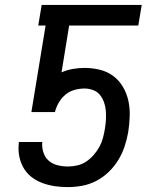

<svg xmlns="http://www.w3.org/2000/svg" viewBox="-20 -755 640 783"><path d="M257 8Q230 8 205 4.5Q180 1 156 -7.5Q132 -16 112 -30.5Q92 -45 79 -65.5Q66 -86 60 -111Q54 -136 56 -162L57 -176H153L152 -172Q151 -150 158 -130.5Q165 -111 180 -98.5Q195 -86 215.5 -81Q236 -76 257 -76Q276 -76 295.5 -80.5Q315 -85 331.5 -96Q348 -107 362 -123Q376 -139 385.5 -156.5Q395 -174 400 -193Q405 -212 408 -231Q411 -249 412 -267.5Q413 -286 411.5 -304Q410 -322 404 -338.5Q398 -355 387.5 -368Q377 -381 360 -387.5Q343 -394 325 -394Q305 -394 284.5 -388.5Q264 -383 247.5 -369.5Q231 -356 220 -337Q209 -318 204 -298H108L166 -651H136L150 -735H558L544 -651H262L231 -460Q254 -470 278 -474Q302 -478 325 -478Q357 -478 387.5 -470.5Q418 -463 442 -445Q466 -427 481.5 -400.5Q497 -374 503.5 -344Q510 -314 509 -281.5Q508 -249 503 -217Q498 -188 488.5 -159Q479 -130 463 -103.5Q447 -77 424 -54.5Q401 -32 373 -17.5Q345 -3 315.5 2.5Q286 8 257 8Z"/></svg>

Font: Iosevka Custom Medium
Style: Italic
Weight: 500
Italic angle: -9°
Designer: Belleve Invis
Foundry: Belleve Invis
Version: Version 27.0.1